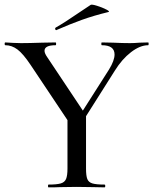

<svg xmlns="http://www.w3.org/2000/svg" viewBox="-22 -808 661 828"><path d="M472 -573Q472 -613 417 -613Q415 -613 415 -619Q415 -625 417 -625L466 -624Q506 -622 539 -622Q556 -622 580 -624L617 -625Q619 -625 619 -619Q619 -613 617 -613Q582 -613 543 -583Q504 -553 473 -503L325 -269L306 -285L448 -508Q472 -547 472 -573ZM1 -613Q-2 -613 -2 -619Q-2 -625 1 -625Q12 -625 36 -623L69 -622Q102 -622 160 -624L218 -625Q220 -625 220 -619Q220 -613 218 -613Q170 -613 170 -589Q170 -578 182 -561L344 -318L281 -272L110 -528Q78 -576 53.5 -594.5Q29 -613 1 -613ZM349 -319V-81Q349 -50 354.5 -36Q360 -22 376.5 -17Q393 -12 429 -12Q432 -12 432 -6Q432 0 429 0Q398 0 380 -1L308 -2L238 -1Q220 0 187 0Q185 0 185 -6Q185 -12 187 -12Q223 -12 240 -17Q257 -22 263 -36.5Q269 -51 269 -81V-310ZM221 -678Q217 -678 216 -682.5Q215 -687 218 -689Q254 -709 321 -755Q353 -777 369 -787Q374 -790 396.5 -783Q419 -776 436.5 -767Q454 -758 445 -756Q383 -741 331.5 -722.5Q280 -704 223 -679Z"/></svg>

Font: Cormorant Infant Medium
Style: Regular
Weight: 500
Designer: Christian Thalmann (Catharsis Fonts)
Foundry: Catharsis Fonts
Version: Version 4.000